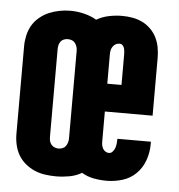

<svg xmlns="http://www.w3.org/2000/svg" viewBox="-45 -582 589 633"><g transform="rotate(5 250.0 -266.0)"><path d="M163 8Q145 8 127 5.5Q109 3 92.5 -4Q76 -11 61.5 -23Q47 -35 38 -50.5Q29 -66 25 -84Q21 -102 21 -120V-410Q21 -428 25 -446Q29 -464 38 -479.5Q47 -495 61.5 -507Q76 -519 92.5 -526Q109 -533 127 -536.5Q145 -540 163 -540Q186 -540 208.5 -534.5Q231 -529 250 -518Q269 -529 291 -533.5Q313 -538 335 -538Q352 -538 369 -535Q386 -532 401.5 -524.5Q417 -517 429.5 -504.5Q442 -492 449.5 -476.5Q457 -461 460 -444Q463 -427 463 -410V-219H305V-120Q305 -114 306 -108Q307 -102 310 -96.5Q313 -91 318.5 -87.5Q324 -84 330 -84Q337 -84 342 -89.5Q347 -95 349.5 -101.5Q352 -108 353 -115.5Q354 -123 354 -130Q354 -131 354 -131.5Q354 -132 354 -133H465Q465 -131 465 -129Q465 -127 465 -125Q465 -98 456 -72Q447 -46 428 -27Q409 -8 383 0Q357 8 330 8Q309 8 287.5 4Q266 0 248 -11Q248 -11 248 -11Q248 -11 248 -11Q229 0 207 4Q185 8 163 8ZM305 -311H352V-410Q352 -416 351.5 -421.5Q351 -427 349.5 -432.5Q348 -438 344 -442Q340 -446 334 -446Q327 -446 321.5 -443Q316 -440 312 -434.5Q308 -429 306.5 -422.5Q305 -416 305 -410ZM163 -84Q170 -84 176.5 -86.5Q183 -89 187 -94.5Q191 -100 193 -106.5Q195 -113 195 -120V-410Q195 -417 193 -423.5Q191 -430 187 -435.5Q183 -441 176.5 -443.5Q170 -446 163 -446Q156 -446 149.5 -443.5Q143 -441 139 -435.5Q135 -430 133.5 -423.5Q132 -417 132 -410V-120Q132 -113 133.5 -106.5Q135 -100 139.5 -94.5Q144 -89 150.5 -86.5Q157 -84 163 -84Z"/></g></svg>

Font: Iosevka Slab Heavy
Style: Regular
Weight: 900
Monospace: yes
Designer: Belleve Invis
Foundry: Belleve Invis
Version: Version 11.1.0; ttfautohint (v1.8.3)